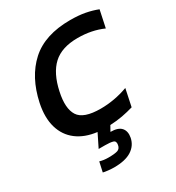

<svg xmlns="http://www.w3.org/2000/svg" viewBox="-208 -781 1053 1147"><g transform="rotate(-30 318.5 -207.0)"><path d="M240 240Q223 240 200 237.5Q177 235 166 232L181 164Q208 172 240 172Q284 172 303.5 165.5Q323 159 327 135Q332 109 313 103.5Q294 98 259 98H215L260 7Q177 -3 122.5 -44.5Q68 -86 48 -155Q28 -224 47 -316Q81 -476 179 -565Q277 -654 452 -654Q510 -654 554.5 -645.5Q599 -637 637 -622L612 -504Q534 -539 437 -539Q327 -539 267.5 -484Q208 -429 184 -316Q161 -210 195 -157Q229 -104 347 -104Q394 -104 441.5 -112.5Q489 -121 535 -138L510 -19Q473 -8 433 -0.5Q393 7 347 9L327 45Q380 45 401 69.5Q422 94 414 136Q404 185 361 212.5Q318 240 240 240Z"/></g></svg>

Font: Kanit Medium
Style: Italic
Weight: 500
Italic angle: -12°
Designer: Katatrad Team
Foundry: CadsonDemak
Version: Version 2.000; ttfautohint (v1.8.3)